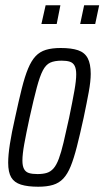

<svg xmlns="http://www.w3.org/2000/svg" viewBox="-20 -700 396 728"><path d="M125 8Q85 8 59.5 0Q34 -8 22.5 -27.5Q11 -47 11 -83Q11 -112 17.5 -154Q24 -196 37 -253Q51 -318 62.5 -364Q74 -410 86.5 -440Q99 -470 115 -487Q131 -504 154 -511Q177 -518 210 -518Q251 -518 276 -509.5Q301 -501 312.5 -479.5Q324 -458 324 -420Q324 -392 316.5 -351Q309 -310 297 -253Q283 -189 271.5 -144Q260 -99 248 -69.5Q236 -40 220 -23Q204 -6 181 1Q158 8 125 8ZM122 -40Q143 -40 157.5 -44.5Q172 -49 183 -61.5Q194 -74 203 -98Q212 -122 221 -160Q230 -198 242 -253Q255 -316 262 -355.5Q269 -395 269 -418Q269 -439 263 -450.5Q257 -462 245 -466Q233 -470 214 -470Q187 -470 170.5 -462.5Q154 -455 142.5 -433Q131 -411 119.5 -368Q108 -325 92 -253Q79 -193 72 -154Q65 -115 65 -91Q65 -71 71 -59.5Q77 -48 89.5 -44Q102 -40 122 -40ZM284 -609 299 -680H356L341 -609ZM137 -609 153 -680H209L195 -609Z"/></svg>

Font: Saira UltraCondensed
Style: Italic
Weight: 400
Width: 1
Italic angle: -12°
Designer: Hector Gatti with collaboration of the Omnibus-Type team
Foundry: Omnibus-Type
Version: Version 1.101